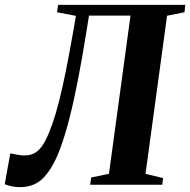

<svg xmlns="http://www.w3.org/2000/svg" viewBox="-42 -763 786 793"><path d="M325.5 -698.5 315 -632.5Q298.5 -529 281.2 -439.5Q264 -350 245.5 -277.2Q227 -204.5 207 -150.5Q178.5 -73 140.2 -31.5Q102 10 40.5 10Q22 10 6 6.5Q-10 3 -22.5 -2L0.5 -129.5Q18 -126 32 -123.5Q46 -121 57 -121Q88.5 -120.5 108.8 -135.8Q129 -151 145 -181.5Q160 -210.5 174.2 -251.2Q188.5 -292 202.5 -347Q216.5 -402 230.8 -473.8Q245 -545.5 261 -636L271.5 -697.5L193.5 -712.5L198 -743H723.5L720 -712.5L648 -698L559 -45L631.5 -27.5L628 0H330.5L334.5 -30L408 -45L497 -698.5Z"/></svg>

Font: Merriweather 96pt
Style: Bold Italic
Weight: 700
Italic angle: -7.8°
Version: Version 2.101